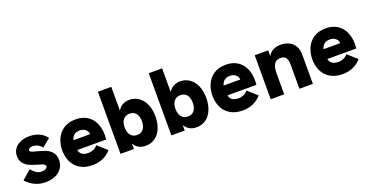

<svg xmlns="http://www.w3.org/2000/svg" viewBox="-31 -1355 3884 2023"><g transform="rotate(-20 1910.5 -343.0)"><path d="M14 -86 116 -176Q140.5 -146 166.5 -127.5Q192.5 -109 231 -109Q259.5 -109 276.2 -119.8Q293 -130.5 293 -145Q293 -156.5 282.8 -164.5Q272.5 -172.5 257 -178Q241.5 -183.5 212 -192Q160 -206.5 124.5 -222.2Q89 -238 63 -269.2Q37 -300.5 37 -351Q37 -396.5 61.2 -431.2Q85.5 -466 129.8 -485Q174 -504 232 -504Q293 -504 342.5 -480.8Q392 -457.5 421 -415L329 -341Q311 -365 283.8 -379Q256.5 -393 228 -393Q206.5 -393 192.2 -385Q178 -377 178 -365Q178 -357 184.5 -351Q191 -345 207.2 -339.2Q223.5 -333.5 255 -326Q310 -312.5 347.5 -297.2Q385 -282 413 -249.2Q441 -216.5 441 -162Q441 -111 414.5 -71.8Q388 -32.5 340.2 -10.8Q292.5 11 230 11Q176.5 11 134.8 -4.5Q93 -20 65.8 -40.5Q38.5 -61 14 -86Z M506 -244Q506 -310 531.2 -369.2Q556.5 -428.5 611.2 -466.2Q666 -504 749 -504Q824 -504 877 -470.8Q930 -437.5 957 -378.2Q984 -319 984 -242Q984 -225.5 981 -194H657Q662 -162.5 686.8 -143.8Q711.5 -125 758 -125Q787.5 -125 814.8 -136.8Q842 -148.5 862 -173L966 -81Q926.5 -36 874 -12.5Q821.5 11 757 11Q670.5 11 614.2 -24.8Q558 -60.5 532 -118.5Q506 -176.5 506 -244ZM841 -305Q839 -339 813.2 -359Q787.5 -379 752 -379Q706.5 -379 683.5 -357Q660.5 -335 655 -305Z M1221 -61V0H1071V-697H1221V-431Q1243 -468.5 1277.2 -486.2Q1311.5 -504 1351 -504Q1407 -504 1452.8 -473.8Q1498.5 -443.5 1525.2 -385.2Q1552 -327 1552 -247Q1552 -172.5 1528.2 -114Q1504.5 -55.5 1459 -22.2Q1413.5 11 1351 11Q1263.5 11 1221 -61ZM1304 -127Q1350 -127 1375.5 -158.5Q1401 -190 1401 -247Q1401 -303 1375.5 -334.5Q1350 -366 1304 -366Q1258.5 -366 1232.8 -334.2Q1207 -302.5 1207 -247Q1207 -190.5 1232.8 -158.8Q1258.5 -127 1304 -127Z M1791 -61V0H1641V-697H1791V-431Q1813 -468.5 1847.2 -486.2Q1881.5 -504 1921 -504Q1977 -504 2022.8 -473.8Q2068.5 -443.5 2095.2 -385.2Q2122 -327 2122 -247Q2122 -172.5 2098.2 -114Q2074.5 -55.5 2029 -22.2Q1983.5 11 1921 11Q1833.5 11 1791 -61ZM1874 -127Q1920 -127 1945.5 -158.5Q1971 -190 1971 -247Q1971 -303 1945.5 -334.5Q1920 -366 1874 -366Q1828.5 -366 1802.8 -334.2Q1777 -302.5 1777 -247Q1777 -190.5 1802.8 -158.8Q1828.5 -127 1874 -127Z M2190 -244Q2190 -310 2215.2 -369.2Q2240.5 -428.5 2295.2 -466.2Q2350 -504 2433 -504Q2508 -504 2561 -470.8Q2614 -437.5 2641 -378.2Q2668 -319 2668 -242Q2668 -225.5 2665 -194H2341Q2346 -162.5 2370.8 -143.8Q2395.5 -125 2442 -125Q2471.5 -125 2498.8 -136.8Q2526 -148.5 2546 -173L2650 -81Q2610.5 -36 2558 -12.5Q2505.5 11 2441 11Q2354.5 11 2298.2 -24.8Q2242 -60.5 2216 -118.5Q2190 -176.5 2190 -244ZM2525 -305Q2523 -339 2497.2 -359Q2471.5 -379 2436 -379Q2390.5 -379 2367.5 -357Q2344.5 -335 2339 -305Z M2755 -493H2906V-429.5Q2929 -469.5 2966.2 -486.8Q3003.5 -504 3046 -504Q3102.5 -504 3143.5 -482.5Q3184.5 -461 3206.2 -421.5Q3228 -382 3228 -328V0H3077V-272Q3077 -324.5 3058.2 -348.8Q3039.5 -373 2999 -373Q2951 -373 2928.5 -338.5Q2906 -304 2906 -230V0H2755Z M3310 -244Q3310 -310 3335.2 -369.2Q3360.5 -428.5 3415.2 -466.2Q3470 -504 3553 -504Q3628 -504 3681 -470.8Q3734 -437.5 3761 -378.2Q3788 -319 3788 -242Q3788 -225.5 3785 -194H3461Q3466 -162.5 3490.8 -143.8Q3515.5 -125 3562 -125Q3591.5 -125 3618.8 -136.8Q3646 -148.5 3666 -173L3770 -81Q3730.5 -36 3678 -12.5Q3625.5 11 3561 11Q3474.5 11 3418.2 -24.8Q3362 -60.5 3336 -118.5Q3310 -176.5 3310 -244ZM3645 -305Q3643 -339 3617.2 -359Q3591.5 -379 3556 -379Q3510.5 -379 3487.5 -357Q3464.5 -335 3459 -305Z"/></g></svg>

Font: HK Grotesk Black
Style: Regular
Weight: 900
Designer: Alfredo Marco Pradil
Foundry: Hanken Design Co.
Version: Version 3.001